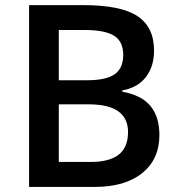

<svg xmlns="http://www.w3.org/2000/svg" viewBox="-20 -734 700 754"><path d="M482.9 -214.8Q482.9 -324.2 329.1 -324.2H210.9V-98.1H335Q408.2 -97.7 445.3 -126Q482.4 -154.3 482.9 -214.8ZM210.9 -418.9H323.2Q396.5 -418.9 430.2 -442.4Q463.9 -465.8 463.9 -518.6Q463.9 -571.3 427.7 -593.8Q391.6 -616.2 312 -616.2H210.9ZM94.2 -713.9H306.2Q454.1 -713.9 519.5 -670.9Q585 -627.9 585 -535.2Q585 -472.7 552.7 -431.2Q520.5 -389.6 460 -378.9V-374Q535.2 -360.4 570.3 -318.4Q605.5 -276.4 606 -205.1Q606.4 -109.4 539.1 -54.7Q471.7 0 352.1 0H94.2Z"/></svg>

Font: OpenSans-Semibold
Style: Regular
Weight: 600
Foundry: Ascender Corporation
Version: Version 1.10